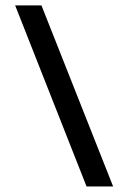

<svg xmlns="http://www.w3.org/2000/svg" viewBox="-20 -670 460 690"><path d="M129 -650.5 386.5 0H291L34.5 -650.5Z"/></svg>

Font: Overused Grotesk
Style: Regular
Weight: 450
Version: Version 0.004